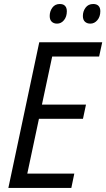

<svg xmlns="http://www.w3.org/2000/svg" viewBox="-20 -921 521 941"><path d="M21 0 172.4 -713.9H481L465.8 -644H235.8L185.5 -408.2H401.4L386.7 -338.9H170.9L113.8 -70.3H344.2L329.6 0ZM422.9 -805.2Q406.2 -805.2 396.2 -814.7Q386.2 -824.2 386.2 -842.8Q386.2 -865.7 399.4 -883.5Q412.6 -901.4 437 -901.4Q454.1 -901.4 462.9 -892.1Q471.7 -882.8 471.7 -866.2Q471.7 -839.4 457.3 -822.3Q442.9 -805.2 422.9 -805.2ZM259.8 -805.2Q243.2 -805.2 233.4 -814.7Q223.6 -824.2 223.6 -842.8Q223.6 -865.7 236.6 -883.5Q249.5 -901.4 273.4 -901.4Q285.2 -901.4 292.5 -897.2Q299.8 -893.1 303.7 -885.3Q307.6 -877.4 307.6 -866.2Q307.6 -839.4 293.7 -822.3Q279.8 -805.2 259.8 -805.2Z"/></svg>

Font: Open Sans SemiCondensed
Style: Italic
Weight: 400
Width: 4
Italic angle: -12°
Designer: Monotype Design Team
Foundry: Monotype Imaging Inc.
Version: Version 3.000